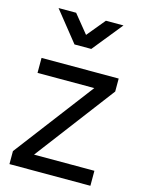

<svg xmlns="http://www.w3.org/2000/svg" viewBox="-119 -859 687 928"><g transform="rotate(15 224.5 -395.0)"><path d="M260 -640 381 -790H293L218 -699L144 -790H56L176 -640ZM427 0V-75H125L425 -471V-536H39V-461H323L22 -65V0Z"/></g></svg>

Font: Plus Jakarta Sans
Style: Regular
Weight: 400
Designer: Gumpita Rahayu
Foundry: Tokotype
Version: Version 2.071;gftools[0.9.30]